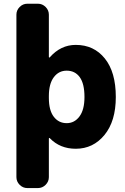

<svg xmlns="http://www.w3.org/2000/svg" viewBox="-20 -794 659 1011"><path d="M589.8 -283.2Q589.8 -156.2 530.3 -83.5Q470.7 -10.7 378.9 -10.7Q295.9 -10.7 242.2 -66.4Q241.2 -68.4 239.3 -67.4Q237.3 -66.4 237.3 -64.5V138.7Q237.3 162.1 220.2 179.2Q203.1 196.3 179.7 196.3H124Q100.6 196.3 83.5 179.2Q66.4 162.1 66.4 138.7V-716.8Q66.4 -740.2 83.5 -757.3Q100.6 -774.4 124 -774.4H179.7Q203.1 -774.4 220.2 -757.3Q237.3 -740.2 237.3 -716.8V-494.1Q237.3 -492.2 239.3 -491.2Q241.2 -490.2 242.2 -492.2Q299.8 -557.6 378.9 -557.6Q474.6 -557.6 532.2 -485.8Q589.8 -414.1 589.8 -283.2ZM424.8 -283.2Q424.8 -353.5 399.9 -387.7Q375 -421.9 331.1 -421.9Q289.1 -421.9 263.2 -387.2Q237.3 -352.5 237.3 -288.1V-278.3Q237.3 -212.9 263.2 -179.2Q289.1 -145.5 331.1 -145.5Q372.1 -145.5 398.4 -180.7Q424.8 -215.8 424.8 -283.2Z"/></svg>

Font: Gen Jyuu Gothic Heavy
Style: Bold
Weight: 900
Designer: [Source Han Sans]
Ryoko NISHIZUKA  (kana & ideographs); Paul D. Hunt (Latin, Greek & Cyrillic); Wenlong ZHANG  (bopomofo
Version: Version 1.002.20150607